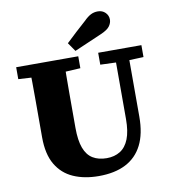

<svg xmlns="http://www.w3.org/2000/svg" viewBox="-95 -963 947 1063"><g transform="rotate(-10 378.0 -431.5)"><path d="M375 18Q294 18 232.5 -9Q171 -36 136.5 -94.5Q102 -153 102 -248V-362Q102 -411 102 -459.5Q102 -508 101.5 -557Q101 -606 100 -655H295Q294 -607 293.5 -558Q293 -509 293 -460Q293 -411 293 -362V-267Q293 -197 309 -154Q325 -111 357 -91.5Q389 -72 435 -72Q479 -72 511 -92Q543 -112 560 -155Q577 -198 577 -267V-655H652V-267Q652 -171 620 -108Q588 -45 526.5 -13.5Q465 18 375 18ZM28 -588V-655H377V-588L235 -580H163ZM489 -588V-655H732V-588L627 -584H600ZM333 -736Q361 -763 390 -789.5Q419 -816 447 -841Q469 -863 487 -872Q505 -881 526 -881Q552 -881 568.5 -864.5Q585 -848 585 -825Q585 -806 572 -788Q559 -770 522 -754Q483 -737 444.5 -720.5Q406 -704 367 -687Z"/></g></svg>

Font: Source Serif 4 ExtraBold
Style: Regular
Weight: 800
Designer: Frank Grießhammer
Foundry: Adobe Systems Incorporated
Version: Version 4.004;hotconv 1.0.116;makeotfexe 2.5.65601